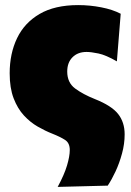

<svg xmlns="http://www.w3.org/2000/svg" viewBox="-20 -537 516 754"><path d="M206.5 197Q232.5 149 243.2 112.8Q254 76.5 254 52Q254 24.5 235.5 12.5Q217 0.5 185.5 -12Q157.5 -23 128.2 -39.8Q99 -56.5 74 -83.5Q49 -110.5 33.5 -151Q18 -191.5 18 -249Q18 -326.5 47 -387Q76 -447.5 135.5 -482.2Q195 -517 287 -517Q333 -517 377.8 -508.2Q422.5 -499.5 454 -483L439 -296Q395.5 -321 366.5 -327Q337.5 -333 320 -333Q285.5 -333 264.8 -312.2Q244 -291.5 244 -256Q244 -212.5 275 -189.5Q306 -166.5 352.5 -148Q418 -122 443.8 -89.5Q469.5 -57 469.5 -9.5Q469.5 28 459.2 65.8Q449 103.5 433.8 136.2Q418.5 169 403 192Z"/></svg>

Font: Commissioner Black
Style: Regular
Weight: 900
Designer: Kostas Bartsokas
Foundry: Kostas Bartsokas
Version: Version 1.000; ttfautohint (v1.8.3)